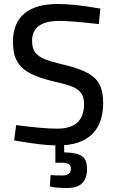

<svg xmlns="http://www.w3.org/2000/svg" viewBox="-20 -720 583 964"><path d="M302 9V45Q365 46 391 63.5Q417 81 417 128Q417 224 318 224Q276 224 243 219L230 216L234 159Q258 161 294 161Q336 161 336 127Q336 97 294 97H258V10Q194 9 87 -9L51 -15L61 -92Q196 -74 267 -74Q402 -74 402 -197Q402 -231 388 -251.5Q374 -272 343.5 -284.5Q313 -297 258 -309Q177 -328 132 -351.5Q87 -375 66 -412Q45 -449 45 -509Q45 -604 102 -652Q159 -700 270 -700Q311 -700 358.5 -695Q406 -690 484 -677L476 -599Q339 -615 278 -615Q141 -615 141 -515Q141 -478 156.5 -457Q172 -436 206 -422.5Q240 -409 309 -393Q381 -375 421 -353Q461 -331 479.5 -296Q498 -261 498 -204Q498 -106 448 -52Q398 2 302 9Z"/></svg>

Font: sheba-seeBold
Style: Regular
Weight: 600
Designer: Mohamed Galeb, the designers
Foundry: Kief Type Foundry
Version: Version 2.010; ttfautohint (v1.5.33-1714) -l 8 -r 50 -G 200 